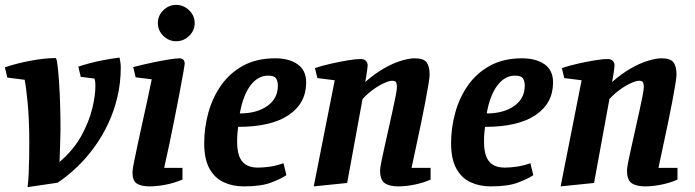

<svg xmlns="http://www.w3.org/2000/svg" viewBox="-31 -754 2848 787"><path d="M82 13Q85 -9 86.5 -41Q88 -73 88.5 -107.5Q89 -142 89 -168Q89 -262 82.5 -330.5Q76 -399 70 -427L-1 -436L-11 -478Q39 -495 96.5 -505.5Q154 -516 197 -516Q201 -516 204.5 -489Q208 -462 211 -418.5Q214 -375 215.5 -324Q217 -273 217 -225Q217 -205 216 -180.5Q215 -156 214.5 -132Q214 -108 213 -90Q271 -140 302.5 -197.5Q334 -255 347 -308.5Q360 -362 360 -401Q360 -413 359 -420Q358 -427 356 -432L300 -439L290 -481Q340 -497 382.5 -505.5Q425 -514 459 -518Q461 -509 462.5 -498Q464 -487 464 -477Q464 -415 450.5 -357.5Q437 -300 413 -248.5Q389 -197 356.5 -152Q324 -107 285.5 -70Q247 -33 205 -5Z M582 10Q548 10 530 -1.5Q512 -13 512 -48Q512 -57 517.5 -85.5Q523 -114 532 -156Q541 -198 551.5 -245.5Q562 -293 572.5 -341Q583 -389 591 -429L525 -437L515 -479Q553 -489 591 -497Q629 -505 660 -510Q691 -515 705 -515Q715 -515 720.5 -509Q726 -503 726 -493Q726 -489 720.5 -457.5Q715 -426 706 -378.5Q697 -331 686 -275.5Q675 -220 663.5 -165Q652 -110 642 -66H717V-18Q681 -3 646 3.5Q611 10 582 10ZM691 -585Q661 -585 638.5 -607Q616 -629 616 -659.5Q616 -690 638.5 -712Q661 -734 691 -734Q721 -734 744 -712.1Q767 -690.2 767 -659Q767 -629 744.5 -607Q722 -585 691 -585Z M968 10Q923 10 886 -7Q849 -24 827.5 -63Q806 -102 806 -167Q806 -230 823 -292Q840 -354 875.5 -404.5Q911 -455 966 -485Q1021 -515 1097 -515Q1154 -515 1189 -490.5Q1224 -466 1224 -416Q1224 -331 1152.5 -282.5Q1081 -234 945 -234Q943 -217 942 -204.5Q941 -192 941 -172Q941 -139 949 -115.5Q957 -92 976 -79.5Q995 -67 1026 -67Q1049 -67 1076 -71Q1103 -75 1131 -85L1143 -36Q1119 -20 1078.5 -5Q1038 10 968 10ZM952 -289Q1021 -289 1064.5 -319.5Q1108 -350 1108 -403Q1108 -420 1101 -432Q1094 -444 1068 -444Q1026 -444 995.5 -403.5Q965 -363 952 -289Z M1255 10 1341 -425 1270 -434 1260 -475Q1290 -485 1325.5 -493Q1361 -501 1393.5 -506.5Q1426 -512 1448 -512Q1462 -512 1469 -504.5Q1476 -497 1476 -486Q1476 -481 1474 -467.5Q1472 -454 1470 -440Q1468 -426 1466 -418Q1505 -452 1542.5 -473.5Q1580 -495 1613 -505Q1646 -515 1668 -515Q1706 -515 1718 -498Q1730 -481 1730 -448Q1730 -437 1725 -407Q1720 -377 1712 -334.5Q1704 -292 1694 -244.5Q1684 -197 1674 -150.5Q1664 -104 1656 -66H1734V-18Q1706 -5 1669.5 2.5Q1633 10 1601 10Q1567 10 1547 -2.5Q1527 -15 1527 -56Q1527 -65 1532 -90.5Q1537 -116 1545 -151Q1553 -186 1561.5 -225Q1570 -264 1578 -299.5Q1586 -335 1591 -361.5Q1596 -388 1596 -398Q1596 -406 1593.5 -414.5Q1591 -423 1577 -423Q1564 -423 1541.5 -412.5Q1519 -402 1496 -385Q1473 -368 1455 -348L1392 -4Z M1980 10Q1935 10 1898 -7Q1861 -24 1839.5 -63Q1818 -102 1818 -167Q1818 -230 1835 -292Q1852 -354 1887.5 -404.5Q1923 -455 1978 -485Q2033 -515 2109 -515Q2166 -515 2201 -490.5Q2236 -466 2236 -416Q2236 -331 2164.5 -282.5Q2093 -234 1957 -234Q1955 -217 1954 -204.5Q1953 -192 1953 -172Q1953 -139 1961 -115.5Q1969 -92 1988 -79.5Q2007 -67 2038 -67Q2061 -67 2088 -71Q2115 -75 2143 -85L2155 -36Q2131 -20 2090.5 -5Q2050 10 1980 10ZM1964 -289Q2033 -289 2076.5 -319.5Q2120 -350 2120 -403Q2120 -420 2113 -432Q2106 -444 2080 -444Q2038 -444 2007.5 -403.5Q1977 -363 1964 -289Z M2267 10 2353 -425 2282 -434 2272 -475Q2302 -485 2337.5 -493Q2373 -501 2405.5 -506.5Q2438 -512 2460 -512Q2474 -512 2481 -504.5Q2488 -497 2488 -486Q2488 -481 2486 -467.5Q2484 -454 2482 -440Q2480 -426 2478 -418Q2517 -452 2554.5 -473.5Q2592 -495 2625 -505Q2658 -515 2680 -515Q2718 -515 2730 -498Q2742 -481 2742 -448Q2742 -437 2737 -407Q2732 -377 2724 -334.5Q2716 -292 2706 -244.5Q2696 -197 2686 -150.5Q2676 -104 2668 -66H2746V-18Q2718 -5 2681.5 2.5Q2645 10 2613 10Q2579 10 2559 -2.5Q2539 -15 2539 -56Q2539 -65 2544 -90.5Q2549 -116 2557 -151Q2565 -186 2573.5 -225Q2582 -264 2590 -299.5Q2598 -335 2603 -361.5Q2608 -388 2608 -398Q2608 -406 2605.5 -414.5Q2603 -423 2589 -423Q2576 -423 2553.5 -412.5Q2531 -402 2508 -385Q2485 -368 2467 -348L2404 -4Z"/></svg>

Font: Manuale
Style: Italic
Weight: 400
Italic angle: -11°
Designer: Eduardo Tunni / Pablo Cosgaya
Foundry: Eduardo Tunni / Pablo Cosgaya
Version: Version 1.002